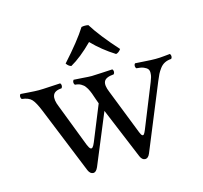

<svg xmlns="http://www.w3.org/2000/svg" viewBox="-96 -741 905 858"><g transform="rotate(-15 356.5 -312.0)"><path d="M382.8 -632.8Q418.5 -575.2 492.2 -493.2Q481.9 -478.5 469.2 -476.1Q411.6 -512.2 366.2 -559.1Q310.1 -502.9 262.2 -476.1Q250 -479 240.2 -493.2Q316.4 -577.6 351.1 -632.8Q367.2 -636.2 382.8 -632.8ZM193.8 -391.1Q160.6 -389.2 153.6 -369.6Q146.5 -350.1 161.1 -315.9L236.8 -119.1Q243.2 -103.5 248.5 -99.1Q253.9 -94.7 259.3 -100.1Q264.6 -105.5 271 -121.1L336.9 -283.2L329.1 -305.2Q328.1 -308.6 324.2 -319.3L319.3 -333.5Q317.9 -336.9 314.2 -345.7Q310.5 -354.5 308.1 -357.9Q305.7 -361.3 301.5 -367.7Q297.4 -374 293 -377L283.2 -383.8Q277.3 -387.2 270.5 -388.9Q263.7 -390.6 255.9 -391.1Q251.5 -395.5 251.5 -402.6Q251.5 -409.7 255.9 -414.1Q272.5 -413.6 298.3 -411.4Q324.2 -409.2 338.9 -409.2Q352.5 -409.2 385.5 -411.4Q418.5 -413.6 435.1 -414.1Q439.5 -409.7 439.5 -402.6Q439.5 -395.5 435.1 -391.1Q397.9 -388.2 389.9 -371.3Q381.8 -354.5 396 -320.8L478 -111.8Q483.4 -98.1 488 -95.5Q492.7 -92.8 496.6 -97.9Q500.5 -103 505.9 -116.2L585.9 -314.9Q590.8 -328.1 593.3 -335.9Q595.7 -343.8 595.9 -355Q596.2 -366.2 591.1 -372.8Q585.9 -379.4 573.2 -384.8Q560.5 -390.1 540 -391.1Q535.6 -395.5 535.6 -402.6Q535.6 -409.7 540 -414.1Q554.7 -413.6 584.2 -411.4Q613.8 -409.2 633.8 -409.2Q653.3 -409.2 673.1 -411.4Q692.9 -413.6 701.2 -414.1Q705.6 -409.7 705.6 -402.6Q705.6 -395.5 701.2 -391.1Q683.6 -390.1 670.7 -383.5Q657.7 -377 647.9 -363.8Q638.2 -350.6 633.1 -340.3Q627.9 -330.1 620.1 -311L496.1 -8.8Q487.8 11.2 474.1 11.2Q459.5 11.2 451.2 -7.8L353 -244.1L255.9 -9.8Q246.6 11.2 233.9 11.2Q219.2 11.2 210.9 -7.8L85.9 -315.9Q69.3 -356.9 55.4 -372.3Q41.5 -387.7 9.8 -391.1Q5.4 -395.5 5.4 -402.6Q5.4 -409.7 9.8 -414.1Q17.6 -413.6 47.4 -411.4Q77.1 -409.2 94.2 -409.2Q110.8 -409.2 144.8 -411.4Q178.7 -413.6 193.8 -414.1Q198.2 -409.7 198.2 -402.6Q198.2 -395.5 193.8 -391.1Z"/></g></svg>

Font: Linux Libertine Display G
Style: Regular
Weight: 400
Designer: Philipp H. Poll
Foundry: Philipp H. Poll
Version: Version 5.0.9